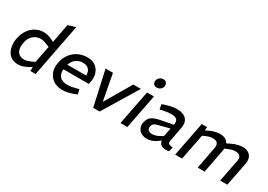

<svg xmlns="http://www.w3.org/2000/svg" viewBox="6 -1596 3389 2429"><g transform="rotate(30 1701.0 -381.5)"><path d="M231 7Q173 7 134 -16Q95 -39 73.5 -79Q52 -119 46.5 -169Q41 -219 52 -272Q65 -341 101.5 -395Q138 -449 191.5 -480Q245 -511 309 -511Q343 -511 376.5 -502Q410 -493 447 -474L495 -449L465 -427L524 -738L633 -770L484 0H407L410 -86L402 -105L455 -379L415 -395Q394 -404 370.5 -411Q347 -418 322 -418Q280 -418 245 -400Q210 -382 186 -348Q162 -314 153 -262Q142 -206 152.5 -166Q163 -126 192.5 -105.5Q222 -85 267 -85Q291 -85 314.5 -92.5Q338 -100 364 -112L413 -137L420 -67L376 -40Q339 -18 301.5 -5.5Q264 7 231 7Z M875 7Q802 7 748 -26.5Q694 -60 668.5 -121.5Q643 -183 659 -267Q675 -345 716.5 -399.5Q758 -454 818.5 -482.5Q879 -511 950 -511Q1024 -511 1070 -476Q1116 -441 1133 -385Q1150 -329 1137 -263L1130 -228H758Q755 -178 771 -145.5Q787 -113 820 -97.5Q853 -82 900 -82Q928 -82 958.5 -87Q989 -92 1021 -101L1059 -112L1076 -44L1042 -29Q999 -12 956 -2.5Q913 7 875 7ZM772 -303H1048Q1050 -358 1021 -391Q992 -424 935 -424Q878 -424 835.5 -393Q793 -362 772 -303Z M1329 6 1216 -503H1324L1395 -123H1398L1621 -503H1732L1423 6Z M1724 0 1822 -503H1923L1825 0ZM1895 -617Q1862 -617 1848 -639Q1834 -661 1838 -687Q1841 -703 1851.5 -718Q1862 -733 1879 -742.5Q1896 -752 1919 -752Q1952 -752 1966 -730Q1980 -708 1976 -683Q1974 -666 1963.5 -651.5Q1953 -637 1936.5 -627Q1920 -617 1895 -617Z M2433 3Q2422 5 2410.5 6Q2399 7 2391 7Q2331 7 2307 -23Q2283 -53 2284 -97L2280 -116L2322 -330Q2330 -371 2308 -395Q2286 -419 2229 -419Q2190 -419 2156 -414Q2122 -409 2093 -402L2066 -395L2054 -467L2082 -476Q2124 -490 2168.5 -500.5Q2213 -511 2261 -511Q2306 -511 2340 -498.5Q2374 -486 2395 -463Q2416 -440 2423 -407.5Q2430 -375 2422 -334L2382 -123Q2376 -89 2390 -78Q2404 -67 2451 -62ZM2110 7Q2067 7 2031.5 -12Q1996 -31 1978 -67Q1960 -103 1970 -152Q1977 -187 1995 -213Q2013 -239 2048.5 -256.5Q2084 -274 2143 -285L2341 -323L2329 -262L2143 -214Q2118 -208 2103 -199Q2088 -190 2080 -178.5Q2072 -167 2069 -150Q2062 -113 2083.5 -95.5Q2105 -78 2142 -78Q2164 -78 2193.5 -87.5Q2223 -97 2253 -115L2305 -146L2313 -91L2256 -46Q2221 -19 2183 -6Q2145 7 2110 7Z M2523 0 2621 -503H2699L2695 -425L2669 -441L2729 -469Q2769 -489 2808.5 -500Q2848 -511 2884 -511Q2940 -511 2972.5 -489.5Q3005 -468 3017 -430Q3029 -392 3019 -341L2953 0H2852L2913 -320Q2922 -368 2903 -393Q2884 -418 2836 -418Q2812 -418 2789.5 -412.5Q2767 -407 2741 -396L2698 -377L2624 0ZM3180 0 3243 -325Q3252 -370 3232 -394Q3212 -418 3164 -418Q3140 -418 3117.5 -412.5Q3095 -407 3070 -396L3014 -373L2995 -438L3067 -473Q3105 -491 3143 -501Q3181 -511 3217 -511Q3271 -511 3304 -489.5Q3337 -468 3349 -431Q3361 -394 3352 -346L3285 0Z"/></g></svg>

Font: REM
Style: Italic
Weight: 400
Italic angle: -11°
Designer: Octavio Pardo
Foundry: Ashler Design
Version: Version 1.005;gftools[0.9.28]